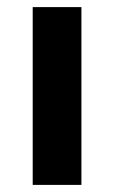

<svg xmlns="http://www.w3.org/2000/svg" viewBox="-20 -520 322 540"><path d="M209 -500V0H72V-500Z"/></svg>

Font: Work Sans SemiBold
Style: Regular
Weight: 600
Designer: Wei Huang
Foundry: Wei Huang
Version: Version 2.010; ttfautohint (v1.8.3)